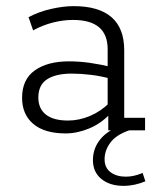

<svg xmlns="http://www.w3.org/2000/svg" viewBox="-20 -425 511 626"><path d="M194 10Q125 10 88.5 -21Q52 -52 52 -106Q52 -166 93.5 -195.5Q135 -225 205 -225Q239 -225 273.5 -220Q308 -215 346 -206L331 -197V-265Q331 -312 303 -336Q275 -360 218 -360Q186 -360 152.5 -351.5Q119 -343 88 -326L73 -369Q107 -387 147 -396Q187 -405 220 -405Q302 -405 343.5 -369Q385 -333 385 -261V-41H453V0H333V-61L341 -56Q311 -23 271.5 -6.5Q232 10 194 10ZM202 -32Q238 -32 273.5 -47Q309 -62 337 -90L331 -71V-184L346 -167Q310 -177 276.5 -181Q243 -185 214 -185Q162 -185 133.5 -166.5Q105 -148 105 -107Q105 -71 129.5 -51.5Q154 -32 202 -32ZM383 181Q338 181 310.5 158.5Q283 136 283 97Q283 58 308 28Q333 -2 384 -19L401 0Q358 15 339.5 40.5Q321 66 321 94Q321 122 340.5 136.5Q360 151 390 151Q404 151 417 148Q430 145 445 139L454 166Q438 173 419.5 177Q401 181 383 181Z"/></svg>

Font: Rokkitt SemiBold Light
Style: Regular
Weight: 300
Version: Version 3.103